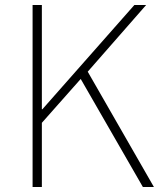

<svg xmlns="http://www.w3.org/2000/svg" viewBox="-20 -746 647 766"><path d="M110 0H147V-256L302 -431L550 0H594L330 -460L563 -726H516L149 -310H147V-726H110Z"/></svg>

Font: Noto Sans CJK Thin
Style: Regular
Weight: 100
Designer: Ryoko NISHIZUKA (kana & ideographs); Paul D. Hunt (Latin, Greek & Cyrillic); Wenlong ZHANG (bopomofo); Sandoll Communica
Foundry: Adobe Systems Incorporated
Version: Version 1.000;PS 1;hotconv 1.0.78;makeotf.lib2.5.61930